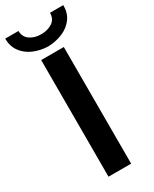

<svg xmlns="http://www.w3.org/2000/svg" viewBox="-253 -971 822 1026"><g transform="rotate(-30 158.0 -457.5)"><path d="M88.9 -719.7H228.5V0H88.9ZM-20.5 -915H61.5Q62 -878.4 89.8 -858.6Q117.7 -838.9 158.2 -838.9Q200.2 -838.9 228.3 -858.2Q256.3 -877.4 255.9 -915H337.9Q338.9 -868.2 314.9 -834.7Q291 -801.3 249.8 -783.4Q208.5 -765.6 158.2 -763.7Q108.9 -765.6 68.4 -783.4Q27.8 -801.3 3.7 -834.7Q-20.5 -868.2 -20.5 -915Z"/></g></svg>

Font: Reddit Sans Strawberry
Style: Bold
Weight: 700
Designer: Stephen Hutchings
Foundry: Reddit
Version: Version 1.013